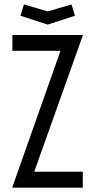

<svg xmlns="http://www.w3.org/2000/svg" viewBox="-20 -868 441 888"><path d="M37.3 -3 259.8 -633.1H37.3V-706H363.7L138.3 -73.6H362.9V0H37.3ZM74.7 -795.1 90.6 -847.5 200.7 -815.2 310.7 -847.5 326.7 -795.1 200.7 -754.3Z"/></svg>

Font: Lineal Thin
Style: Regular
Weight: 200
Designer: Created by Frank Adebiaye with contributions from Anton Moglia & Ariel Martín Pérez
Created by Frank ADEBIAYE with FontF
Foundry: Velvetyne Type Foundry
Version: Version 2.000;Glyphs 3.2 (3227)